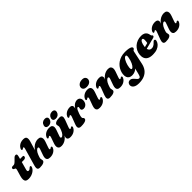

<svg xmlns="http://www.w3.org/2000/svg" viewBox="380 -2448 4417 4417"><g transform="rotate(-45 2588.0 -240.0)"><path d="M89.5 -375 69.5 -383.5Q57 -389 51.2 -398.2Q45.5 -407.5 45.5 -419Q45.5 -435.5 59.2 -445Q73 -454.5 96 -454.5H117Q137.5 -454.5 154.2 -463.5Q171 -472.5 188 -489.5L265 -566.5Q277.5 -579 289.8 -584Q302 -589 316.5 -589Q334.5 -589 343 -580Q351.5 -571 351.5 -556.5Q351.5 -548 349.2 -532.8Q347 -517.5 341.5 -498L254 -182.5Q244.5 -147.5 251.2 -133Q258 -118.5 281.5 -118.5Q296 -118.5 309.5 -125.8Q323 -133 338.5 -149.5Q348.5 -160 355.5 -164Q362.5 -168 370.5 -168Q380.5 -168 386.8 -160.8Q393 -153.5 391 -140.5Q387.5 -114.5 368 -87.2Q348.5 -60 316 -36.8Q283.5 -13.5 240.5 0.8Q197.5 15 146.5 15Q97.5 15 71.2 -4.8Q45 -24.5 41.5 -65.2Q38 -106 56.5 -169.5L97.5 -309Q107.5 -342 105.2 -355.8Q103 -369.5 89.5 -375ZM271.5 -371.5 296.5 -451H413Q440.5 -451 440.5 -424.5Q440.5 -400 421.2 -385.8Q402 -371.5 369.5 -371.5Z M699.5 -303 778.5 -566.5Q799.5 -636.5 784.8 -678.2Q770 -720 697 -720Q652.5 -720 615.8 -707Q579 -694 551.8 -670.8Q524.5 -647.5 508.5 -616.5Q497.5 -595.5 498.2 -582Q499 -568.5 508.5 -563.5Q516 -560 523.8 -561.8Q531.5 -563.5 543.5 -573Q552 -580 557.5 -582.5Q563 -585 568.5 -585Q578.5 -585 581 -572Q583.5 -559 573.5 -524.5L455 -112Q443.5 -72 443.8 -43.5Q444 -15 460.2 0Q476.5 15 512 15Q589.5 15 632.5 -5.5Q675.5 -26 675.5 -60Q675.5 -78 669.8 -92Q664 -106 664 -122.5Q664 -133.5 667.5 -147.8Q671 -162 677.8 -181Q684.5 -200 693.5 -224Q704 -251 716.8 -273Q729.5 -295 743.5 -310.8Q757.5 -326.5 771.8 -335.2Q786 -344 799 -344Q819 -344 821.2 -327.5Q823.5 -311 812 -277.5L763 -138.5Q747 -93 748.2 -58.2Q749.5 -23.5 773.2 -4.2Q797 15 847.5 15Q915 15 964.8 -13.5Q1014.5 -42 1038.5 -88.5Q1049.5 -109.5 1048.8 -123Q1048 -136.5 1038.5 -141.5Q1031 -145.5 1023.2 -143.8Q1015.5 -142 1003.5 -132Q995 -125.5 989.5 -122.8Q984 -120 978.5 -120Q968.5 -120 965 -133.2Q961.5 -146.5 973.5 -180.5L1022.5 -320Q1039.5 -368 1037.2 -405.2Q1035 -442.5 1011 -463.8Q987 -485 938.5 -485Q898 -485 853.2 -468.2Q808.5 -451.5 765.8 -412.8Q723 -374 687.5 -307Z M1698 -141.5Q1707.5 -136.5 1708.2 -123Q1709 -109.5 1698 -88.5Q1674 -42 1623.2 -13.5Q1572.5 15 1504 15Q1462 15 1439.8 -1.5Q1417.5 -18 1417.5 -49Q1417.5 -67.5 1426.2 -90Q1435 -112.5 1446.5 -136.8Q1458 -161 1467.8 -185Q1477.5 -209 1479 -230.5L1496 -226Q1470 -157.5 1436 -111Q1402 -64.5 1364.5 -36.8Q1327 -9 1289 3Q1251 15 1216.5 15Q1168.5 15 1144.2 -6.2Q1120 -27.5 1117.8 -64.8Q1115.5 -102 1132.5 -150L1181.5 -289.5Q1193.5 -323.5 1190 -336.8Q1186.5 -350 1176.5 -350Q1171 -350 1165.5 -347.5Q1160 -345 1151.5 -338Q1139.5 -328.5 1131.8 -326.8Q1124 -325 1116.5 -328.5Q1107 -333.5 1106.2 -347Q1105.5 -360.5 1116.5 -381.5Q1140.5 -428 1190.2 -456.5Q1240 -485 1307.5 -485Q1358 -485 1381.8 -465.8Q1405.5 -446.5 1407 -412Q1408.5 -377.5 1392 -331.5L1343 -192.5Q1330.5 -159.5 1333.2 -142.8Q1336 -126 1356 -126Q1369 -126 1383.2 -134.8Q1397.5 -143.5 1411.5 -159.2Q1425.5 -175 1438.2 -197Q1451 -219 1461.5 -246Q1471 -270 1477.5 -289Q1484 -308 1487.5 -322.5Q1491 -337 1491 -347.5Q1491 -364 1485.2 -378Q1479.5 -392 1479.5 -410Q1479.5 -444 1522.5 -464.5Q1565.5 -485 1643 -485Q1698 -485 1709.8 -450.5Q1721.5 -416 1699.5 -357L1633 -180.5Q1620.5 -147 1624.2 -133.5Q1628 -120 1638 -120Q1643.5 -120 1649 -122.8Q1654.5 -125.5 1663 -132Q1675 -142 1682.8 -143.8Q1690.5 -145.5 1698 -141.5ZM1333 -523.5Q1288.5 -523.5 1268.5 -547.2Q1248.5 -571 1259.5 -612Q1271 -654 1303.5 -678Q1336 -702 1380.5 -702Q1425.5 -702 1445.2 -678Q1465 -654 1453.5 -612Q1442.5 -571.5 1410.2 -547.5Q1378 -523.5 1333 -523.5ZM1567.5 -523.5Q1523 -523.5 1503 -547.2Q1483 -571 1494 -612Q1505.5 -653.5 1538 -677.8Q1570.5 -702 1615 -702Q1661 -702 1680.8 -678Q1700.5 -654 1689 -612Q1678 -571.5 1645.8 -547.5Q1613.5 -523.5 1567.5 -523.5Z M1790 -328.5Q1780.5 -333.5 1779.8 -347Q1779 -360.5 1790 -381.5Q1806 -412.5 1834 -435.8Q1862 -459 1899 -472Q1936 -485 1979.5 -485Q2017.5 -485 2036.2 -468.5Q2055 -452 2055 -421Q2055 -402.5 2048 -380Q2041 -357.5 2031.5 -333.2Q2022 -309 2014 -285Q2006 -261 2004.5 -239.5L1994.5 -243Q2013 -313.5 2039 -360.5Q2065 -407.5 2094.8 -434.8Q2124.5 -462 2154.5 -473.5Q2184.5 -485 2211 -485Q2260 -485 2286.5 -454.2Q2313 -423.5 2311 -373.5Q2309.5 -329 2291.2 -297.2Q2273 -265.5 2245 -248.8Q2217 -232 2185 -232Q2149 -232 2133.8 -247.2Q2118.5 -262.5 2118.5 -281Q2118.5 -295.5 2123 -308.8Q2127.5 -322 2127.5 -335Q2127.5 -345 2122.2 -350.5Q2117 -356 2109 -356Q2097.5 -356 2085.5 -344.8Q2073.5 -333.5 2059.2 -305Q2045 -276.5 2026.5 -224Q2014 -188.5 2009.2 -166.5Q2004.5 -144.5 2004.5 -126Q2004.5 -107.5 2012.5 -99.2Q2020.5 -91 2028.5 -82.8Q2036.5 -74.5 2036.5 -56Q2036.5 -35.5 2016.2 -19.2Q1996 -3 1955.2 6Q1914.5 15 1852 15Q1812 15 1793.2 -0.8Q1774.5 -16.5 1774 -45.2Q1773.5 -74 1788.5 -113L1855 -289.5Q1868 -323.5 1864 -336.8Q1860 -350 1850 -350Q1844.5 -350 1839 -347.5Q1833.5 -345 1825 -338Q1813 -328.5 1805.2 -326.8Q1797.5 -325 1790 -328.5Z M2585.5 -180.5Q2574 -146.5 2577.2 -133.2Q2580.5 -120 2590.5 -120Q2596 -120 2601.5 -122.8Q2607 -125.5 2615.5 -132Q2627.5 -142 2635.2 -143.8Q2643 -145.5 2650.5 -141.5Q2660 -136.5 2660.8 -123Q2661.5 -109.5 2650.5 -88.5Q2626.5 -42 2576.8 -13.5Q2527 15 2459.5 15Q2409 15 2385.5 -4.5Q2362 -24 2361.2 -58.8Q2360.5 -93.5 2377 -140L2431 -289.5Q2443.5 -323.5 2439.8 -336.8Q2436 -350 2426 -350Q2420.5 -350 2415 -347.5Q2409.5 -345 2401 -338Q2389 -328.5 2381.2 -326.8Q2373.5 -325 2366 -328.5Q2356.5 -333.5 2355.8 -347Q2355 -360.5 2366 -381.5Q2389.5 -427.5 2438.5 -456.2Q2487.5 -485 2553.5 -485Q2598.5 -485 2622.2 -466Q2646 -447 2649.2 -410.8Q2652.5 -374.5 2634.5 -322.5ZM2586.5 -535.5Q2532.5 -535.5 2504.5 -560Q2476.5 -584.5 2476.5 -620Q2476.5 -649.5 2494.5 -675.8Q2512.5 -702 2546 -718.5Q2579.5 -735 2626.5 -735Q2683 -735 2708.5 -709.5Q2734 -684 2734 -649.5Q2734 -617 2715.8 -591Q2697.5 -565 2664.5 -550.2Q2631.5 -535.5 2586.5 -535.5Z M2738.5 -328.5Q2729 -333.5 2728.2 -347Q2727.5 -360.5 2738.5 -381.5Q2763 -428 2813.5 -456.5Q2864 -485 2932.5 -485Q2974.5 -485 2996.8 -468.5Q3019 -452 3019 -421Q3019 -402.5 3010.2 -380Q3001.5 -357.5 2990 -333.2Q2978.5 -309 2968.8 -285Q2959 -261 2957.5 -239.5L2940.5 -244Q2967 -312.5 3000.8 -359Q3034.5 -405.5 3072 -433.2Q3109.5 -461 3147.5 -473Q3185.5 -485 3220 -485Q3268.5 -485 3292.5 -463.8Q3316.5 -442.5 3318.8 -405.2Q3321 -368 3304 -320L3255 -180.5Q3243 -146.5 3246.5 -133.2Q3250 -120 3260 -120Q3265.5 -120 3271 -122.8Q3276.5 -125.5 3285 -132Q3297 -142 3304.8 -143.8Q3312.5 -145.5 3320 -141.5Q3329.5 -136.5 3330.2 -123Q3331 -109.5 3320 -88.5Q3296 -42 3246.2 -13.5Q3196.5 15 3129 15Q3078.5 15 3054.8 -4.2Q3031 -23.5 3029.8 -58.2Q3028.5 -93 3044.5 -138.5L3093.5 -277.5Q3106.5 -310.5 3103.5 -327.2Q3100.5 -344 3080.5 -344Q3067.5 -344 3053.2 -335.2Q3039 -326.5 3025 -310.8Q3011 -295 2998.2 -273Q2985.5 -251 2975 -224Q2966 -200 2959.2 -181Q2952.5 -162 2949 -147.8Q2945.5 -133.5 2945.5 -122.5Q2945.5 -106 2951.2 -92Q2957 -78 2957 -60Q2957 -26 2914 -5.5Q2871 15 2793.5 15Q2739 15 2727 -19.5Q2715 -54 2737 -113L2803.5 -289.5Q2816.5 -323.5 2812.5 -336.8Q2808.5 -350 2798.5 -350Q2793 -350 2787.5 -347.5Q2782 -345 2773.5 -338Q2761.5 -328.5 2753.8 -326.8Q2746 -325 2738.5 -328.5Z M3859 -15Q3841 69 3795.8 129.5Q3750.5 190 3676.5 222.5Q3602.5 255 3497.5 255Q3408 255 3360.2 222.5Q3312.5 190 3312.5 137.5Q3312.5 102.5 3336 77.2Q3359.5 52 3400.5 52Q3431 52 3455.2 70.8Q3479.5 89.5 3499.8 114.2Q3520 139 3539 157.8Q3558 176.5 3578 176.5Q3591 176.5 3601 169.2Q3611 162 3619.2 145.2Q3627.5 128.5 3634.5 100.5L3699 -152L3725.5 -136.5Q3713 -91 3681.5 -56.8Q3650 -22.5 3606.8 -3.8Q3563.5 15 3514.5 15Q3468 15 3435.5 -4.5Q3403 -24 3388.5 -63.2Q3374 -102.5 3381 -161Q3387 -208.5 3406.5 -255.2Q3426 -302 3459 -343.5Q3492 -385 3538.2 -416.8Q3584.5 -448.5 3644 -466.8Q3703.5 -485 3775.5 -485Q3847 -485 3893 -475.5Q3939 -466 3960.2 -449.8Q3981.5 -433.5 3978.5 -413.5Q3976 -395.5 3965.8 -388.2Q3955.5 -381 3944.8 -373.8Q3934 -366.5 3930 -348ZM3591 -163.5Q3588 -138.5 3590.5 -123.8Q3593 -109 3599 -102.8Q3605 -96.5 3613 -96.5Q3626.5 -96.5 3641.2 -108Q3656 -119.5 3671 -141Q3686 -162.5 3700 -192Q3714 -221.5 3725.2 -258.2Q3736.5 -295 3743.5 -336.5Q3750.5 -375.5 3745 -393.2Q3739.5 -411 3723 -411Q3705.5 -411 3688.2 -396Q3671 -381 3655.2 -355.2Q3639.5 -329.5 3626.2 -297.2Q3613 -265 3604 -230.5Q3595 -196 3591 -163.5Z M4071 -210.5Q4071 -210.5 4087.8 -215Q4104.5 -219.5 4131.2 -226.5Q4158 -233.5 4188.8 -241.8Q4219.5 -250 4249 -257.8Q4278.5 -265.5 4299.5 -271.5L4279.5 -249.5Q4285.5 -269.5 4289.2 -297.2Q4293 -325 4293.5 -359Q4293.5 -385 4285.8 -399.5Q4278 -414 4262 -414Q4248.5 -414 4235.5 -402.8Q4222.5 -391.5 4211.2 -370.2Q4200 -349 4191.8 -318.8Q4183.5 -288.5 4179.5 -250Q4173 -179.5 4196.5 -143Q4220 -106.5 4271.5 -106.5Q4297 -106.5 4318.5 -115Q4340 -123.5 4359 -138.2Q4378 -153 4394.5 -172Q4410.5 -190.5 4421 -197Q4431.5 -203.5 4444 -203Q4458.5 -202.5 4467.2 -189.8Q4476 -177 4468.5 -149Q4457.5 -106.5 4423.2 -69Q4389 -31.5 4331 -8.2Q4273 15 4189 15Q4106 15 4055.5 -11.5Q4005 -38 3984.8 -86.5Q3964.5 -135 3970.5 -201Q3976.5 -261.5 4002.8 -313.2Q4029 -365 4072.5 -403.5Q4116 -442 4173.5 -463.5Q4231 -485 4299 -485Q4354 -485 4388.8 -467Q4423.5 -449 4441.8 -418.2Q4460 -387.5 4465.5 -348Q4467.5 -336.5 4471.5 -327.2Q4475.5 -318 4482.5 -315Q4490 -312 4494.2 -307Q4498.5 -302 4498.5 -293Q4498.5 -280.5 4488.8 -269.5Q4479 -258.5 4452.5 -251.5Q4428.5 -245.5 4391.8 -236Q4355 -226.5 4312.5 -215.5Q4270 -204.5 4228.2 -193.5Q4186.5 -182.5 4152 -173.8Q4117.5 -165 4096.8 -159.5Q4076 -154 4076 -154Z M4556 -328.5Q4546.5 -333.5 4545.8 -347Q4545 -360.5 4556 -381.5Q4580.5 -428 4631 -456.5Q4681.5 -485 4750 -485Q4792 -485 4814.2 -468.5Q4836.5 -452 4836.5 -421Q4836.5 -402.5 4827.8 -380Q4819 -357.5 4807.5 -333.2Q4796 -309 4786.2 -285Q4776.5 -261 4775 -239.5L4758 -244Q4784.5 -312.5 4818.2 -359Q4852 -405.5 4889.5 -433.2Q4927 -461 4965 -473Q5003 -485 5037.5 -485Q5086 -485 5110 -463.8Q5134 -442.5 5136.2 -405.2Q5138.5 -368 5121.5 -320L5072.5 -180.5Q5060.5 -146.5 5064 -133.2Q5067.5 -120 5077.5 -120Q5083 -120 5088.5 -122.8Q5094 -125.5 5102.5 -132Q5114.5 -142 5122.2 -143.8Q5130 -145.5 5137.5 -141.5Q5147 -136.5 5147.8 -123Q5148.5 -109.5 5137.5 -88.5Q5113.5 -42 5063.8 -13.5Q5014 15 4946.5 15Q4896 15 4872.2 -4.2Q4848.5 -23.5 4847.2 -58.2Q4846 -93 4862 -138.5L4911 -277.5Q4924 -310.5 4921 -327.2Q4918 -344 4898 -344Q4885 -344 4870.8 -335.2Q4856.5 -326.5 4842.5 -310.8Q4828.5 -295 4815.8 -273Q4803 -251 4792.5 -224Q4783.5 -200 4776.8 -181Q4770 -162 4766.5 -147.8Q4763 -133.5 4763 -122.5Q4763 -106 4768.8 -92Q4774.5 -78 4774.5 -60Q4774.5 -26 4731.5 -5.5Q4688.5 15 4611 15Q4556.5 15 4544.5 -19.5Q4532.5 -54 4554.5 -113L4621 -289.5Q4634 -323.5 4630 -336.8Q4626 -350 4616 -350Q4610.5 -350 4605 -347.5Q4599.5 -345 4591 -338Q4579 -328.5 4571.2 -326.8Q4563.5 -325 4556 -328.5Z"/></g></svg>

Font: Fraunces Wonky
Style: Italic
Weight: 900
Italic angle: -16°
Version: Version 1.000;[b76b70a41]